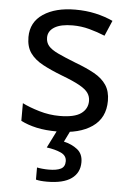

<svg xmlns="http://www.w3.org/2000/svg" viewBox="-55 -587 589 868"><g transform="rotate(5 239.5 -153.0)"><path d="M434 -148Q434 -70 376 -30Q318 10 220 10Q164 10 123.5 1Q83 -8 52 -24V-104Q84 -88 129.5 -74.5Q175 -61 222 -61Q289 -61 319 -82.5Q349 -104 349 -140Q349 -160 338 -176Q327 -192 298.5 -208Q270 -224 217 -244Q165 -264 128 -284Q91 -304 71 -332Q51 -360 51 -404Q51 -472 106.5 -509Q162 -546 252 -546Q301 -546 343.5 -536.5Q386 -527 423 -510L393 -440Q359 -454 322 -464Q285 -474 246 -474Q192 -474 163.5 -456.5Q135 -439 135 -409Q135 -387 148 -371.5Q161 -356 191.5 -341.5Q222 -327 273 -307Q324 -288 360 -268Q396 -248 415 -219.5Q434 -191 434 -148ZM339 139Q339 187 302 213.5Q265 240 191 240Q159 240 141 235V180Q150 182 165 183.5Q180 185 194 185Q230 185 249 175.5Q268 166 268 141Q268 115 241.5 103Q215 91 177 86L220 0H278L252 53Q288 61 313.5 81Q339 101 339 139Z"/></g></svg>

Font: Noto Sans Mayan Numerals
Style: Regular
Weight: 400
Designer: Monotype Design Team
Foundry: Monotype Imaging Inc.
Version: Version 2.001; ttfautohint (v1.8.4.7-5d5b)